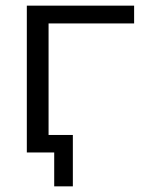

<svg xmlns="http://www.w3.org/2000/svg" viewBox="-20 -540 540 680"><path d="M152 -62H238V120H172V0H152H122H75V-520H455V-457H152Z"/></svg>

Font: M PLUS 1p
Style: Regular
Weight: 400
Version: Version 1.062